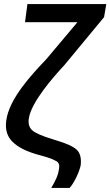

<svg xmlns="http://www.w3.org/2000/svg" viewBox="-20 -788 547 952"><path d="M234 144H325C348 119 373 65 380 32C384 -2 378 -28 362 -44C345 -61 312 -76 262 -91L240 -98C190 -113 156 -128 141 -141C125 -155 119 -174 123 -201C135 -282 245 -407 300 -466L496 -703L507 -768H116L104 -678H364L210 -495C137 -418 25 -299 11 -190C5 -147 15 -112 41 -86C69 -58 110 -37 172 -20L190 -15C223 -6 244 2 257 10C271 16 276 29 273 47C268 85 253 111 234 144Z"/></svg>

Font: Cheyenne Sans Medium
Style: Italic
Weight: 500
Italic angle: -8.13011°
Designer: The Public Sans project authors (U.S. Web Design System), Libre Franklin designed by Pablo Impallari and Rodrigo Fuenzal
Foundry: The Cheyenne Sans Project Authors
Version: Version 2.007